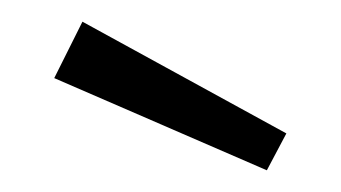

<svg xmlns="http://www.w3.org/2000/svg" viewBox="-20 -802 314 177"><path d="M244 -679 226 -645 30 -730 56 -782Z"/></svg>

Font: Fira Sans Light
Style: Regular
Weight: 300
Designer: bBox Type GmbH & Carrois Corporate GbR & Edenspiekermann AG
Foundry: bBox Type GmbH & Carrois Corporate GbR & Edenspiekermann AG
Version: Version 4.301